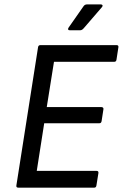

<svg xmlns="http://www.w3.org/2000/svg" viewBox="-20 -862 564 882"><path d="M299.8 -723.1Q294.4 -723.1 293 -726.3Q291.5 -729.5 294.9 -734.9L362.8 -832Q368.7 -841.8 379.9 -841.8H442.9Q448.7 -841.8 450.7 -837.9Q452.6 -834 448.2 -829.1L365.2 -732.9Q356.9 -723.1 349.1 -723.1ZM64 0Q53.7 0 55.2 -9.8L154.8 -645Q156.2 -654.8 166 -654.8H515.1Q525.4 -654.8 523.9 -645L515.1 -587.9Q513.7 -578.1 504.9 -578.1H228L194.8 -370.1H445.8Q450.7 -370.1 453.4 -367.2Q456.1 -364.3 455.1 -359.9L446.8 -306.2Q445.3 -295.9 437 -295.9H183.1L148.9 -77.1H422.9Q433.6 -77.1 432.1 -66.9L422.9 -9.8Q421.4 0 413.1 0Z"/></svg>

Font: Sofia Sans
Style: Italic
Weight: 400
Italic angle: -9°
Designer: Botio Nikoltchev, Ani Petrova
Foundry: lettersoup
Version: Version 4.100